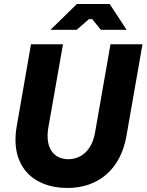

<svg xmlns="http://www.w3.org/2000/svg" viewBox="-20 -920 728 954"><path d="M315 14C464 14 578 -74 608 -243L688 -700H529L452 -260C437 -174 384 -129 319 -129C248 -129 203 -184 220 -285L293 -700H134L63 -292C29 -97 142 14 315 14ZM231 -772H361L422 -825H438L481 -772H609L525 -900H362Z"/></svg>

Font: Fixel Text 20240404
Style: Bold Italic
Weight: 700
Width: 4
Italic angle: -10°
Designer: AlfaBravo + MacPaw
Foundry: Kyrylo Tkachov, Marchela Mozhyna, Serhii Makarenko, Maria Weinstein, Zakhar Kryvoshyya
Version: Version 1.211;Glyphs 3.2 (3225)